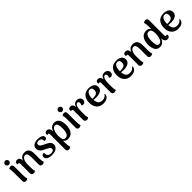

<svg xmlns="http://www.w3.org/2000/svg" viewBox="490 -2682 4851 4851"><g transform="rotate(-45 2915.0 -257.0)"><path d="M63 -653Q63 -683 83.5 -703Q104 -723 133 -723Q162 -723 182.5 -703Q203 -683 203 -653Q203 -624 182.5 -604Q162 -584 133 -584Q104 -584 83.5 -604Q63 -624 63 -653ZM214 -13Q204 -3 186.5 5.5Q169 14 146 14Q118 14 99 -3Q80 -20 80 -49L79 -379Q79 -453 62 -502Q91 -528 128 -528Q158 -528 176.5 -511.5Q195 -495 195 -466L197 -136Q197 -57 214 -13Z M805 -13Q774 14 736 14Q706 14 687 -3Q668 -20 668 -49V-307Q667 -389 649.5 -428Q632 -467 586 -467Q536 -467 503 -408.5Q470 -350 470 -237Q470 -123 473 -85Q476 -47 490 -12Q479 -2 461.5 6Q444 14 423 14Q392 14 372.5 -4.5Q353 -23 353 -54V-386Q352 -414 346 -426Q340 -438 326 -438Q307 -438 300 -425Q288 -445 288 -465Q288 -493 307.5 -510Q327 -527 362 -527Q407 -527 431.5 -497.5Q456 -468 457 -408Q478 -466 520 -497Q562 -528 625 -528Q707 -528 746.5 -477Q786 -426 786 -325V-136Q789 -53 805 -13Z M884 -104Q884 -131 900.5 -151Q917 -171 952 -171Q958 -171 974 -169Q971 -157 971 -144Q971 -133 974 -119Q979 -82 1008.5 -57Q1038 -32 1089 -32Q1133 -32 1160.5 -48.5Q1188 -65 1188 -98Q1188 -131 1163.5 -151Q1139 -171 1086 -196Q1073 -201 1064 -206Q1011 -231 979 -251Q947 -271 924 -304.5Q901 -338 901 -387Q901 -458 956 -493.5Q1011 -529 1095 -529Q1178 -529 1227 -503.5Q1276 -478 1276 -431Q1276 -407 1262.5 -390.5Q1249 -374 1220 -373H1210Q1201 -373 1187 -375Q1189 -411 1180 -429Q1173 -455 1150 -470Q1127 -485 1091 -485Q1056 -485 1032 -470.5Q1008 -456 1008 -426Q1008 -399 1024.5 -379.5Q1041 -360 1064.5 -346Q1088 -332 1132 -311Q1188 -284 1220 -265.5Q1252 -247 1275.5 -216.5Q1299 -186 1299 -143Q1299 -77 1244.5 -31.5Q1190 14 1074 14Q980 14 932 -18.5Q884 -51 884 -104Z M1866 -277Q1866 -137 1809 -61.5Q1752 14 1651 14Q1605 14 1573 -2.5Q1541 -19 1526 -51V15Q1526 125 1546 192Q1535 202 1517.5 210Q1500 218 1477 218Q1448 218 1428.5 201.5Q1409 185 1409 157L1410 -383Q1410 -410 1403.5 -422Q1397 -434 1383 -434Q1364 -434 1357 -422Q1345 -442 1345 -461Q1345 -489 1366 -506Q1387 -523 1420 -523Q1508 -523 1519 -393Q1565 -528 1689 -528Q1783 -528 1824.5 -457Q1866 -386 1866 -277ZM1740 -278Q1740 -367 1721.5 -415Q1703 -463 1654 -463Q1594 -463 1561 -387Q1528 -311 1528 -208Q1528 -129 1549 -89Q1570 -49 1622 -49Q1740 -49 1740 -278Z M1967 -653Q1967 -683 1987.5 -703Q2008 -723 2037 -723Q2066 -723 2086.5 -703Q2107 -683 2107 -653Q2107 -624 2086.5 -604Q2066 -584 2037 -584Q2008 -584 1987.5 -604Q1967 -624 1967 -653ZM2118 -13Q2108 -3 2090.5 5.5Q2073 14 2050 14Q2022 14 2003 -3Q1984 -20 1984 -49L1983 -379Q1983 -453 1966 -502Q1995 -528 2032 -528Q2062 -528 2080.5 -511.5Q2099 -495 2099 -466L2101 -136Q2101 -57 2118 -13Z M2618 -416Q2618 -380 2596 -355.5Q2574 -331 2542 -330Q2524 -330 2510 -335Q2496 -340 2488 -348Q2499 -367 2502.5 -381.5Q2506 -396 2506 -416Q2506 -471 2460 -471Q2421 -471 2397.5 -412Q2374 -353 2374 -237Q2374 -125 2377 -87.5Q2380 -50 2394 -16Q2384 -6 2366.5 2Q2349 10 2326 10Q2297 10 2277 -8Q2257 -26 2257 -58V-386Q2257 -414 2250.5 -426Q2244 -438 2230 -438Q2211 -438 2204 -425Q2192 -445 2192 -465Q2192 -493 2211.5 -510Q2231 -527 2266 -527Q2308 -527 2333 -499.5Q2358 -472 2361 -418Q2396 -528 2493 -528Q2549 -528 2583.5 -498Q2618 -468 2618 -416Z M3114 -115Q3114 -103 3107 -85Q3088 -38 3038.5 -12Q2989 14 2920 14Q2805 14 2738.5 -57Q2672 -128 2672 -257Q2672 -384 2737 -456Q2802 -528 2923 -528Q3010 -528 3065.5 -489Q3121 -450 3121 -378Q3121 -305 3061.5 -265.5Q3002 -226 2902 -226Q2845 -226 2801 -231Q2808 -140 2847 -100.5Q2886 -61 2953 -61Q3006 -61 3044 -83Q3082 -105 3098 -141Q3114 -134 3114 -115ZM2799 -273Q2827 -271 2843 -271Q2909 -271 2951 -297Q2993 -323 2993 -397Q2993 -485 2918 -485Q2862 -485 2830.5 -429Q2799 -373 2799 -273Z M3602 -416Q3602 -380 3580 -355.5Q3558 -331 3526 -330Q3508 -330 3494 -335Q3480 -340 3472 -348Q3483 -367 3486.5 -381.5Q3490 -396 3490 -416Q3490 -471 3444 -471Q3405 -471 3381.5 -412Q3358 -353 3358 -237Q3358 -125 3361 -87.5Q3364 -50 3378 -16Q3368 -6 3350.5 2Q3333 10 3310 10Q3281 10 3261 -8Q3241 -26 3241 -58V-386Q3241 -414 3234.5 -426Q3228 -438 3214 -438Q3195 -438 3188 -425Q3176 -445 3176 -465Q3176 -493 3195.5 -510Q3215 -527 3250 -527Q3292 -527 3317 -499.5Q3342 -472 3345 -418Q3380 -528 3477 -528Q3533 -528 3567.5 -498Q3602 -468 3602 -416Z M4098 -115Q4098 -103 4091 -85Q4072 -38 4022.5 -12Q3973 14 3904 14Q3789 14 3722.5 -57Q3656 -128 3656 -257Q3656 -384 3721 -456Q3786 -528 3907 -528Q3994 -528 4049.5 -489Q4105 -450 4105 -378Q4105 -305 4045.5 -265.5Q3986 -226 3886 -226Q3829 -226 3785 -231Q3792 -140 3831 -100.5Q3870 -61 3937 -61Q3990 -61 4028 -83Q4066 -105 4082 -141Q4098 -134 4098 -115ZM3783 -273Q3811 -271 3827 -271Q3893 -271 3935 -297Q3977 -323 3977 -397Q3977 -485 3902 -485Q3846 -485 3814.5 -429Q3783 -373 3783 -273Z M4677 -13Q4646 14 4608 14Q4578 14 4559 -3Q4540 -20 4540 -49V-307Q4539 -389 4521.5 -428Q4504 -467 4458 -467Q4408 -467 4375 -408.5Q4342 -350 4342 -237Q4342 -123 4345 -85Q4348 -47 4362 -12Q4351 -2 4333.5 6Q4316 14 4295 14Q4264 14 4244.5 -4.5Q4225 -23 4225 -54V-386Q4224 -414 4218 -426Q4212 -438 4198 -438Q4179 -438 4172 -425Q4160 -445 4160 -465Q4160 -493 4179.5 -510Q4199 -527 4234 -527Q4279 -527 4303.5 -497.5Q4328 -468 4329 -408Q4350 -466 4392 -497Q4434 -528 4497 -528Q4579 -528 4618.5 -477Q4658 -426 4658 -325V-136Q4661 -53 4677 -13Z M5288 -53Q5288 -26 5265 -8.5Q5242 9 5208 9Q5163 9 5137.5 -24.5Q5112 -58 5107 -120Q5084 -54 5041.5 -20Q4999 14 4937 14Q4845 14 4803 -55.5Q4761 -125 4761 -237Q4761 -376 4816.5 -452Q4872 -528 4974 -528Q5021 -528 5053.5 -511Q5086 -494 5100 -462V-533Q5100 -638 5080 -706Q5112 -732 5149 -732Q5178 -732 5197.5 -715Q5217 -698 5217 -670L5216 -132Q5216 -80 5249 -80Q5268 -80 5276 -93Q5288 -74 5288 -53ZM5098 -317Q5098 -385 5078 -426Q5058 -467 5002 -467Q4888 -467 4888 -240Q4888 -146 4906.5 -99Q4925 -52 4972 -52Q5033 -52 5065.5 -129.5Q5098 -207 5098 -317Z M5787 -115Q5787 -103 5780 -85Q5761 -38 5711.5 -12Q5662 14 5593 14Q5478 14 5411.5 -57Q5345 -128 5345 -257Q5345 -384 5410 -456Q5475 -528 5596 -528Q5683 -528 5738.5 -489Q5794 -450 5794 -378Q5794 -305 5734.5 -265.5Q5675 -226 5575 -226Q5518 -226 5474 -231Q5481 -140 5520 -100.5Q5559 -61 5626 -61Q5679 -61 5717 -83Q5755 -105 5771 -141Q5787 -134 5787 -115ZM5472 -273Q5500 -271 5516 -271Q5582 -271 5624 -297Q5666 -323 5666 -397Q5666 -485 5591 -485Q5535 -485 5503.5 -429Q5472 -373 5472 -273Z"/></g></svg>

Font: Arima Madurai ExtraBold
Style: Regular
Weight: 800
Designer: Joana Correia and Natanael Gama
Foundry: NDISCOVER
Version: Version 1.020